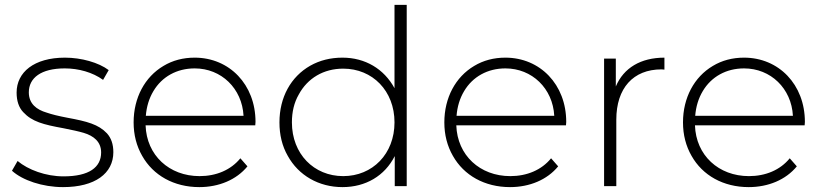

<svg xmlns="http://www.w3.org/2000/svg" viewBox="-20 -762 3364 786"><path d="M29 -63C72 -24 154 4 238 4C369 4 444 -52 444 -139C444 -172 435 -197 418 -216C383 -253 337 -265 256 -280C219 -287 191 -294 171 -301C130 -313 98 -337 98 -384C98 -443 148 -482 245 -482C302 -482 359 -466 402 -435L425 -475C384 -506 313 -526 246 -526C119 -526 48 -466 48 -383C48 -349 57 -322 75 -303C111 -264 157 -252 240 -237C275 -230 303 -224 323 -218C363 -206 394 -182 394 -138C394 -77 345 -40 240 -40C167 -40 95 -67 52 -103Z M562 -124C607 -44 692 4 796 4C876 4 948 -26 993 -81L964 -114C925 -66 865 -41 797 -41C673 -41 580 -126 576 -249H1025L1026 -263C1026 -416 919 -526 777 -526C730 -526 687 -515 649 -492C573 -447 527 -362 527 -261C527 -210 539 -164 562 -124ZM608 -389C643 -448 704 -482 777 -482C886 -482 971 -400 977 -288H577C580 -325 590 -359 608 -389Z M1158 -124C1202 -44 1285 4 1382 4C1477 4 1555 -42 1596 -123V0H1645V-742H1595V-401C1552 -480 1475 -526 1382 -526C1333 -526 1289 -515 1250 -493C1171 -448 1124 -364 1124 -261C1124 -210 1135 -164 1158 -124ZM1203 -375C1239 -442 1305 -481 1385 -481C1505 -481 1595 -390 1595 -261C1595 -132 1505 -41 1385 -41C1265 -41 1175 -132 1175 -261C1175 -304 1184 -342 1203 -375Z M1834 -124C1879 -44 1964 4 2068 4C2148 4 2220 -26 2265 -81L2236 -114C2197 -66 2137 -41 2069 -41C1945 -41 1852 -126 1848 -249H2297L2298 -263C2298 -416 2191 -526 2049 -526C2002 -526 1959 -515 1921 -492C1845 -447 1799 -362 1799 -261C1799 -210 1811 -164 1834 -124ZM1880 -389C1915 -448 1976 -482 2049 -482C2158 -482 2243 -400 2249 -288H1849C1852 -325 1862 -359 1880 -389Z M2453 0H2503V-272C2503 -401 2572 -478 2688 -478L2700 -477V-526C2603 -526 2533 -484 2501 -408V-522H2453Z M2811 -124C2856 -44 2941 4 3045 4C3125 4 3197 -26 3242 -81L3213 -114C3174 -66 3114 -41 3046 -41C2922 -41 2829 -126 2825 -249H3274L3275 -263C3275 -416 3168 -526 3026 -526C2979 -526 2936 -515 2898 -492C2822 -447 2776 -362 2776 -261C2776 -210 2788 -164 2811 -124ZM2857 -389C2892 -448 2953 -482 3026 -482C3135 -482 3220 -400 3226 -288H2826C2829 -325 2839 -359 2857 -389Z"/></svg>

Font: Montserrat Light
Style: Regular
Weight: 300
Designer: Julieta Ulanovsky
Foundry: Julieta Ulanovsky
Version: Version 7.200